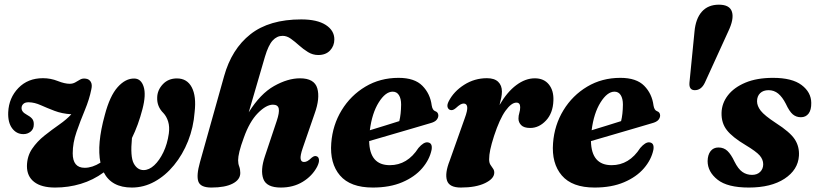

<svg xmlns="http://www.w3.org/2000/svg" viewBox="-20 -810 3574 841"><path d="M568.5 -466Q598 -465.5 609.2 -430.2Q620.5 -395 604 -332Q586 -262.5 558 -205.5Q550 -123.5 565.8 -94.2Q581.5 -65 609 -65Q633 -65 655.8 -86.2Q678.5 -107.5 695.8 -143.5Q713 -179.5 719.5 -225Q723.5 -255 716.5 -277.5Q709.5 -300 696 -314.5Q667 -343 668.5 -382.5Q669 -415 693 -440.8Q717 -466.5 755 -466.5Q799.5 -466.5 820 -427.5Q840.5 -388.5 832.5 -319Q827.5 -252 803.8 -192.2Q780 -132.5 742.2 -86.5Q704.5 -40.5 657.2 -14.5Q610 11.5 557.5 11.5Q468.5 11.5 434.5 -55Q388 -21 334 -4.8Q280 11.5 221.5 11.5Q161.5 11.5 129.8 -13Q98 -37.5 98 -82.5Q98.5 -125.5 120.5 -158Q142.5 -190.5 175 -216.2Q207.5 -242 239.8 -264.5Q272 -287 292.5 -309.5Q251.5 -312 218.8 -324.5Q186 -337 158.8 -349.2Q131.5 -361.5 106.5 -362Q91 -362.5 83 -355.5Q75 -348.5 74.5 -338.5Q73 -320.5 96.5 -308Q112.5 -299.5 120.5 -290.2Q128.5 -281 128 -265Q128 -245 114.5 -233.8Q101 -222.5 82.5 -222.5Q52 -222.5 33 -248.2Q14 -274 16 -319Q19 -381.5 60.5 -424.5Q102 -467.5 168 -467.5Q202 -467.5 232.8 -455.2Q263.5 -443 285.5 -443Q299 -443 309.8 -449.2Q320.5 -455.5 331 -461.5Q341.5 -467.5 355 -465.5Q370 -464 377.5 -451.8Q385 -439.5 380 -418.5Q371.5 -375.5 351.8 -328Q332 -280.5 315.2 -232.2Q298.5 -184 298.5 -138.5Q298.5 -75 351 -75Q384 -75 420 -97.5Q403.5 -177.5 439 -306Q461 -390 495.5 -428.5Q530 -467 568.5 -466Z M1048 -207Q1034.5 -170.5 1028.8 -146.8Q1023 -123 1023 -108Q1023 -93 1027.8 -80.8Q1032.5 -68.5 1032.5 -52.5Q1032.5 -23 999.2 -5.8Q966 11.5 906 11.5Q858 11.5 848.8 -15Q839.5 -41.5 856 -100L961.5 -476Q994.5 -595 1077 -660Q1159.5 -725 1299.5 -725Q1369 -725 1406.8 -700.8Q1444.5 -676.5 1444.5 -637.5Q1444.5 -609 1425.8 -589Q1407 -569 1374 -569Q1350 -569 1329.2 -581.8Q1308.5 -594.5 1290.2 -611Q1272 -627.5 1254.2 -640.2Q1236.5 -653 1218 -653Q1193 -653 1174.2 -632.5Q1155.5 -612 1140.5 -561.5L1069.5 -318Q1120.5 -399.5 1180.5 -433.2Q1240.5 -467 1294 -467Q1357 -467 1369.8 -423.2Q1382.5 -379.5 1358 -312L1306 -161.5Q1294.5 -128 1296.8 -114.2Q1299 -100.5 1311.5 -100.5Q1319 -100.5 1326.5 -104.5Q1334 -108.5 1345.5 -119.5Q1358.5 -130 1368 -125Q1376 -122 1377.2 -110.2Q1378.5 -98.5 1369 -79.5Q1347.5 -39 1306.2 -13.8Q1265 11.5 1210 11.5Q1147.5 11.5 1133.5 -26.2Q1119.5 -64 1140.5 -126L1192 -280Q1204.5 -317 1201 -334.2Q1197.5 -351.5 1175.5 -351.5Q1146 -351.5 1109.5 -314.5Q1073 -277.5 1048 -207Z M1870.5 -154Q1861.5 -110.5 1829 -72.8Q1796.5 -35 1742 -11.8Q1687.5 11.5 1613 11.5Q1514.5 11.5 1469.2 -41.5Q1424 -94.5 1431 -183.5Q1437 -262.5 1476.5 -327.2Q1516 -392 1580.5 -430.5Q1645 -469 1726 -469Q1796 -469 1830.2 -434.2Q1864.5 -399.5 1871 -348Q1874.5 -327 1886.5 -323Q1899.5 -318.5 1900 -304.5Q1900 -294 1892.2 -284.8Q1884.5 -275.5 1863.5 -270Q1836 -262 1789.5 -248.2Q1743 -234.5 1691.2 -219.5Q1639.5 -204.5 1597 -192Q1599 -86.5 1687.5 -86.5Q1764.5 -86.5 1813 -162Q1835.5 -188 1852.5 -186.5Q1875.5 -184.5 1870.5 -154ZM1700 -408.5Q1668.5 -408.5 1639 -361.5Q1609.5 -314.5 1600 -239.5Q1632.5 -249.5 1667.5 -260.2Q1702.5 -271 1729 -279.5Q1736.5 -309 1737 -352Q1737 -378 1727.5 -393.2Q1718 -408.5 1700 -408.5Z M1954 -328Q1944.5 -329.5 1940.8 -339.8Q1937 -350 1945.5 -366.5Q1967.5 -409.5 2013 -438.5Q2058.5 -467.5 2113 -467.5Q2145.5 -467.5 2162 -451.8Q2178.5 -436 2178.5 -409Q2178.5 -396.5 2175.5 -381.2Q2172.5 -366 2168 -350Q2201.5 -407.5 2241.5 -437.2Q2281.5 -467 2322.5 -467Q2362.5 -467 2384.2 -440Q2406 -413 2404 -369Q2402 -314.5 2371.5 -282Q2341 -249.5 2302.5 -249.5Q2275 -249.5 2263 -261.8Q2251 -274 2251 -290.5Q2251 -303.5 2254.8 -315.5Q2258.5 -327.5 2258.5 -340.5Q2258.5 -360.5 2242 -360.5Q2220 -360.5 2194.2 -324.8Q2168.5 -289 2144 -214.5Q2132.5 -178.5 2127.5 -154.8Q2122.5 -131 2122.5 -112Q2122.5 -97.5 2128 -88.5Q2133.5 -79.5 2139.2 -72Q2145 -64.5 2145 -54Q2145 -27.5 2104.8 -8Q2064.5 11.5 1998.5 11.5Q1947.5 11.5 1937.8 -19.8Q1928 -51 1949.5 -105.5L2015.5 -291.5Q2028.5 -326.5 2026.5 -341.5Q2024.5 -356.5 2011 -356.5Q2004 -356.5 1996.2 -352Q1988.5 -347.5 1976 -336Q1963.5 -325.5 1954 -328Z M2842 -154Q2833 -110.5 2800.5 -72.8Q2768 -35 2713.5 -11.8Q2659 11.5 2584.5 11.5Q2486 11.5 2440.8 -41.5Q2395.5 -94.5 2402.5 -183.5Q2408.5 -262.5 2448 -327.2Q2487.5 -392 2552 -430.5Q2616.5 -469 2697.5 -469Q2767.5 -469 2801.8 -434.2Q2836 -399.5 2842.5 -348Q2846 -327 2858 -323Q2871 -318.5 2871.5 -304.5Q2871.5 -294 2863.8 -284.8Q2856 -275.5 2835 -270Q2807.5 -262 2761 -248.2Q2714.5 -234.5 2662.8 -219.5Q2611 -204.5 2568.5 -192Q2570.5 -86.5 2659 -86.5Q2736 -86.5 2784.5 -162Q2807 -188 2824 -186.5Q2847 -184.5 2842 -154ZM2671.5 -408.5Q2640 -408.5 2610.5 -361.5Q2581 -314.5 2571.5 -239.5Q2604 -249.5 2639 -260.2Q2674 -271 2700.5 -279.5Q2708 -309 2708.5 -352Q2708.5 -378 2699 -393.2Q2689.5 -408.5 2671.5 -408.5Z M3023.5 -415Q2997 -415 3000 -448.5L3022 -671Q3027 -728 3054.2 -758.8Q3081.5 -789.5 3129 -789.5Q3176.5 -789.5 3186.2 -758Q3196 -726.5 3169.5 -671.5L3067.5 -448Q3052 -415 3023.5 -415Z M3274 -44Q3296.5 -44 3309.8 -57.2Q3323 -70.5 3323 -90.5Q3323 -111 3307.8 -128.8Q3292.5 -146.5 3245 -175Q3188 -209 3163.8 -240Q3139.5 -271 3140.5 -315.5Q3141.5 -357.5 3168.2 -392.2Q3195 -427 3245 -448Q3295 -469 3366 -469Q3449.5 -469 3491.2 -437.5Q3533 -406 3533.5 -359.5Q3534 -328.5 3521.8 -312.5Q3509.5 -296.5 3488 -296.5Q3467.5 -296.5 3452.5 -309.2Q3437.5 -322 3422 -355.5Q3407 -385 3388.8 -400Q3370.5 -415 3346.5 -415Q3323 -415 3309.5 -401.8Q3296 -388.5 3296 -366.5Q3296 -346 3312.2 -325Q3328.5 -304 3378 -271.5Q3440.5 -231.5 3461.2 -199.8Q3482 -168 3479.5 -127.5Q3475.5 -66 3416.5 -27.2Q3357.5 11.5 3260 11.5Q3166.5 11.5 3123 -23Q3079.5 -57.5 3079.5 -104.5Q3080 -132 3092.5 -148Q3105 -164 3127 -164Q3150.5 -164 3166.5 -148.8Q3182.5 -133.5 3197 -102.5Q3213.5 -69.5 3232 -56.8Q3250.5 -44 3274 -44Z"/></svg>

Font: Fraunces 72pt Soft
Style: Bold Italic
Weight: 700
Italic angle: -16°
Version: Version 1.000;[b76b70a41]